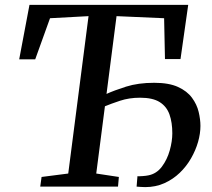

<svg xmlns="http://www.w3.org/2000/svg" viewBox="-20 -763 868 785"><path d="M144.5 0 150 -39.5 259 -53.5 342 -697 184.5 -688.5 124 -520.5H58.5L100.5 -743H749.5L718 -521.5H654.5L651 -688.5L456.5 -697L415.5 -379Q446 -393 495.5 -408.8Q545 -424.5 610.5 -424.5Q670.5 -424.5 707.8 -407.5Q745 -390.5 765 -363.2Q785 -336 792.2 -305.5Q799.5 -275 799.5 -248Q799.5 -217 789.8 -182.8Q780 -148.5 761.2 -115.8Q742.5 -83 715 -56.5Q687.5 -30 652 -14Q616.5 2 573.5 2Q564 2 554.5 1.2Q545 0.5 538.5 0L542 -42.5Q548 -42 562.5 -43Q577 -44 586.5 -46Q620 -52.5 641.8 -81.5Q663.5 -110.5 674 -148Q684.5 -185.5 684.5 -218Q684.5 -262 673 -294.8Q661.5 -327.5 633 -345.5Q604.5 -363.5 553 -363.5Q508 -363.5 470.5 -351Q433 -338.5 409 -328.5L373.5 -53.5L466 -39.5L462.5 0Z"/></svg>

Font: Merriweather 28pt Medium
Style: Italic
Weight: 500
Italic angle: -7.8°
Version: Version 2.101